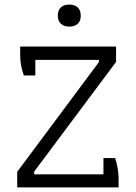

<svg xmlns="http://www.w3.org/2000/svg" viewBox="-20 -817 591 837"><path d="M232 -748Q232 -772 245 -784.5Q258 -797 282 -797Q306 -797 319 -784.5Q332 -772 332 -748Q332 -726 319 -713.5Q306 -701 282 -701Q259 -701 245.5 -713.5Q232 -726 232 -748ZM55 -68 411 -546V-556H134V-488H84Q68 -532 68 -575V-614H486V-547L129 -69V-57H431V-128H482Q497 -81 497 -38V0H55Z"/></svg>

Font: Athiti
Style: Regular
Weight: 400
Designer: CadsonDemak Team
Foundry: CadsonDemak
Version: Version 1.032